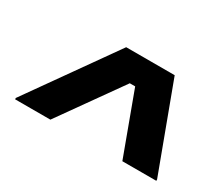

<svg xmlns="http://www.w3.org/2000/svg" viewBox="-71 -797 708 620"><g transform="rotate(30 283.5 -487.5)"><path d="M24.2 -325V-330L250.8 -650H431.7L550.8 -330V-325H424.2L339.2 -555H319.2L155.8 -325Z"/></g></svg>

Font: Familjen Grotesk GF
Style: Bold Italic
Weight: 700
Designer: Anders Wikstroem, Jonas Baeckman, Matilda Gysing, Kristian Moeller
Foundry: Familjen STHML AB
Version: Version 2.000; Beta; Release 4; Build 6